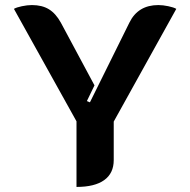

<svg xmlns="http://www.w3.org/2000/svg" viewBox="-20 -729 751 758"><path d="M282 -250 35 -694Q45 -700 66.5 -704.5Q88 -709 106 -709Q146 -709 173 -692.5Q200 -676 220 -640L353 -392L323 -330L335 -325L491 -640Q525 -709 605 -709Q623 -709 644.5 -704.5Q666 -700 676 -694L429 -249V-97Q429 -45 391.5 -18Q354 9 282 9Z"/></svg>

Font: K2D ExtraBold
Style: Regular
Weight: 800
Designer: Katatrad Aksorn Co.,Ltd.
Foundry: Cadson Demak Co.,Ltd.
Version: Version 1.000; ttfautohint (v1.6)